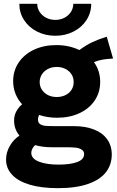

<svg xmlns="http://www.w3.org/2000/svg" viewBox="-20 -770 611 1004"><path d="M11.7 64.5Q11.7 26.9 31.5 -7.3Q51.3 -41.5 82 -61Q53.7 -94.2 53.7 -138.7Q53.7 -167 65.9 -188.7Q78.1 -210.4 95.7 -224.6Q73.2 -249 61 -279.8Q48.8 -310.5 48.8 -345.7Q48.8 -400.4 77.9 -443.4Q106.9 -486.3 158.2 -510.3Q209.5 -534.2 274.4 -534.2Q340.8 -534.2 395 -508.3Q431.2 -534.7 462.9 -549.6Q494.6 -564.5 538.1 -578.1L571.3 -463.9Q535.6 -461.9 514.9 -458Q494.1 -454.1 471.2 -445.3Q503.9 -399.9 503.9 -341.8Q503.9 -287.1 475.3 -244.6Q446.8 -202.1 395.5 -178.2Q344.2 -154.3 279.3 -154.3Q227.5 -154.3 185.1 -168.9Q178.7 -159.2 178.7 -144.5Q178.7 -127.9 190.2 -120.6Q201.7 -113.3 219 -111.8Q236.3 -110.4 270.5 -110.4H369.1Q427.2 -109.9 471.2 -93Q515.1 -76.2 539.8 -42.5Q564.5 -8.8 564.5 39.1Q564 91.8 533.7 130.9Q503.4 169.9 440.4 191.9Q377.4 213.9 282.2 213.9Q195.8 213.9 135 195.6Q74.2 177.2 43 143.6Q11.7 109.9 11.7 64.5ZM365.2 -340.8Q365.2 -363.8 353.8 -381.6Q342.3 -399.4 322 -409.7Q301.8 -419.9 276.4 -419.9Q251 -419.9 230.7 -409.4Q210.4 -398.9 199 -380.9Q187.5 -362.8 187.5 -340.8Q187.5 -318.8 199 -301Q210.4 -283.2 230.7 -272.9Q251 -262.7 276.4 -262.7Q301.8 -262.7 322 -272.5Q342.3 -282.2 353.8 -300Q365.2 -317.9 365.2 -340.8ZM286.1 90.8Q346.7 90.8 383.1 77.6Q419.4 64.5 419.9 36.1Q419.9 20 406.5 12Q393.1 3.9 376.7 2.2Q360.4 0.5 336.9 0H251Q201.7 0 163.6 -11.2Q154.3 -2.4 148.9 8.1Q143.6 18.6 143.6 29.3Q143.6 59.6 183.3 75.2Q223.1 90.8 286.1 90.8ZM81.1 -750H174.8Q174.8 -726.6 187.5 -707.3Q200.2 -688 221.7 -677Q243.2 -666 269.5 -666Q295.4 -666 316.7 -677Q337.9 -688 350.6 -707.3Q363.3 -726.6 363.3 -750H457Q457 -703.6 432.4 -665.3Q407.7 -627 364.5 -605Q321.3 -583 269.5 -583Q216.8 -583 173.6 -605Q130.4 -627 105.7 -665.3Q81.1 -703.6 81.1 -750Z"/></svg>

Font: Reddit Sans Fudge ExtraBold
Style: Regular
Weight: 800
Designer: Stephen Hutchings
Foundry: Reddit
Version: Version 1.011